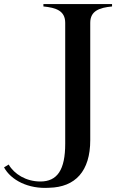

<svg xmlns="http://www.w3.org/2000/svg" viewBox="-191 -720 598 951"><path d="M364 -688V-700H24V-688C86 -682 132 -667 132 -607V-8C132 121 93 179 9 179C-62 179 -121 142 -148 95L-171 109C-137 172 -51 217 53 210C182 207 256 128 256 -26V-607C256 -666 301 -682 364 -688Z"/></svg>

Font: Sprat Medium
Style: Regular
Weight: 500
Designer: Ethan Nakache
Foundry: Collletttivo
Version: Version 2.000;Glyphs 3.2 (3217)